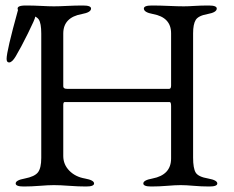

<svg xmlns="http://www.w3.org/2000/svg" viewBox="-20 -673 850 698"><path d="M37 -468Q24 -446 13 -446Q4 -446 4 -459Q4 -487 45 -635Q50 -653 70 -653Q84 -653 96 -639Q108 -625 108 -612Q108 -605 81.5 -551.5Q55 -498 37 -468ZM682 -100Q682 -61 691.5 -45.5Q701 -30 737 -24Q770 -18 770 -6Q770 5 741 5Q712 5 684 2.5Q656 0 637 0Q618 0 588 2.5Q558 5 530 5Q501 5 501 -6Q501 -18 534 -24Q602 -37 602 -97V-287Q602 -302 597 -302H215Q210 -302 210 -291V-106Q210 -75 232 -52.5Q254 -30 289 -24Q322 -18 322 -6Q322 5 293 5Q265 5 231.5 2.5Q198 0 176 0Q156 0 125 2.5Q94 5 66 5Q37 5 37 -6Q37 -18 70 -24Q106 -31 118 -46.5Q130 -62 130 -99V-551Q130 -588 121 -602Q112 -616 77 -622Q44 -628 44 -642Q44 -653 73 -653Q102 -653 130 -651.5Q158 -650 176 -650Q195 -650 224 -651.5Q253 -653 282 -653Q311 -653 311 -642Q311 -628 278 -622Q210 -610 210 -551V-359Q210 -350 224 -350H595Q602 -350 602 -362V-552Q602 -610 536 -622Q503 -628 503 -642Q503 -653 532 -653Q560 -653 593.5 -651.5Q627 -650 648 -650Q664 -650 687 -651.5Q710 -653 739 -653Q768 -653 768 -642Q768 -628 735 -622Q701 -616 691.5 -600.5Q682 -585 682 -552Z"/></svg>

Font: EB Garamond 08
Style: Regular
Weight: 400
Version: Version 0.016 ; ttfautohint (v1.5)